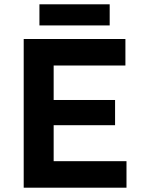

<svg xmlns="http://www.w3.org/2000/svg" viewBox="-20 -871 670 891"><path d="M90 0V-690H562V-567H229V-407H514V-290H229V-123H567V0ZM163 -753V-851H489V-753Z"/></svg>

Font: Radio Canada SemiBold
Style: Regular
Weight: 600
Designer: Charles Daoud, Etienne Aubert Bonn, Alexandre Saumier Demers, Jacques Le Bailly
Foundry: Radio-Canada
Version: Version 2.104; ttfautohint (v1.8.4.7-5d5b);gftools[0.9.28.de